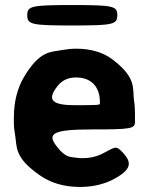

<svg xmlns="http://www.w3.org/2000/svg" viewBox="-20 -731 580 761"><path d="M469 -124C437 -159 437 -147 382 -120C361 -110 336 -104 307 -104C298 -104 289 -105 281 -106C259 -110 240 -104 204 -152C164 -203 193 -218 347 -218C500 -218 515 -221 515 -248V-278C515 -298 514 -316 511 -334C505 -381 522 -423 425 -496C389 -523 341 -538 282 -538C263 -538 245 -536 228 -533C183 -524 139 -534 74 -424C49 -381 35 -328 35 -265V-246C35 -228 37 -211 40 -195C48 -150 34 -107 141 -34C182 -6 234 10 297 10C346 10 387 0 421 -16C508 -59 500 -89 469 -124ZM376 -326V-320C376 -315 367 -314 278 -314C189 -314 162 -333 209 -391C225 -411 248 -424 281 -424C342 -424 376 -387 376 -326ZM445 -671C445 -707 429 -711 267 -711C104 -711 88 -707 88 -671C88 -634 104 -630 267 -630C429 -630 445 -634 445 -671Z"/></svg>

Font: Asimov Print
Style: A
Weight: 500
Designer: Google
Version: Version 2.000980: 2014